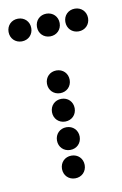

<svg xmlns="http://www.w3.org/2000/svg" viewBox="-111 -633 423 666"><g transform="rotate(-10 100.0 -300.0)"><path d="M0 -510C23 -510 40 -527 40 -550C40 -573 23 -590 0 -590C-23 -590 -40 -573 -40 -550C-40 -527 -23 -510 0 -510ZM100 -510C123 -510 140 -527 140 -550C140 -573 123 -590 100 -590C77 -590 60 -573 60 -550C60 -527 77 -510 100 -510ZM200 -510C223 -510 240 -527 240 -550C240 -573 223 -590 200 -590C177 -590 160 -573 160 -550C160 -527 177 -510 200 -510ZM100 -310C123 -310 140 -327 140 -350C140 -373 123 -390 100 -390C77 -390 60 -373 60 -350C60 -327 77 -310 100 -310ZM100 -210C123 -210 140 -227 140 -250C140 -273 123 -290 100 -290C77 -290 60 -273 60 -250C60 -227 77 -210 100 -210ZM100 -110C123 -110 140 -127 140 -150C140 -173 123 -190 100 -190C77 -190 60 -173 60 -150C60 -127 77 -110 100 -110ZM100 -10C123 -10 140 -27 140 -50C140 -73 123 -90 100 -90C77 -90 60 -73 60 -50C60 -27 77 -10 100 -10Z"/></g></svg>

Font: TINY 5x3 80
Style: Regular
Weight: 200
Designer: Jack Halten Fahnestock
Foundry: Velvetyne Type Foundry
Version: Version 1.002;hotconv 1.0.109;makeotfexe 2.5.65596